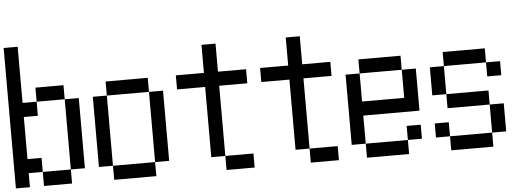

<svg xmlns="http://www.w3.org/2000/svg" viewBox="-52 -1068 3105 1135"><g transform="rotate(-5 1500.0 -500.5)"><path d="M0 -83.3V-916.7H83.3V-583.3H166.7V-500H83.3V-250H166.7V-166.7H83.3V-83.3ZM166.7 -166.7H333.3V-83.3H166.7ZM166.7 -583.3V-666.7H333.3V-583.3ZM333.3 -166.7V-583.3H416.7V-166.7Z M500 -166.7V-583.3H583.3V-166.7ZM833.3 -166.7V-83.3H583.3V-166.7ZM833.3 -583.3H916.7V-166.7H833.3ZM833.3 -666.7V-583.3H583.3V-666.7Z M1000 -583.3V-666.7H1166.7V-833.3H1250V-666.7H1416.7V-583.3H1250V-166.7H1166.7V-583.3ZM1250 -166.7H1416.7V-83.3H1250Z M1500 -583.3V-666.7H1666.7V-833.3H1750V-666.7H1916.7V-583.3H1750V-166.7H1666.7V-583.3ZM1750 -166.7H1916.7V-83.3H1750Z M2000 -166.7V-583.3H2083.3V-416.7H2333.3V-583.3H2416.7V-333.3H2083.3V-166.7ZM2083.3 -166.7H2333.3V-83.3H2083.3ZM2083.3 -583.3V-666.7H2333.3V-583.3ZM2333.3 -166.7V-250H2416.7V-166.7Z M2500 -166.7V-250H2583.3V-166.7ZM2500 -416.7V-583.3H2583.3V-416.7ZM2583.3 -166.7H2833.3V-83.3H2583.3ZM2583.3 -416.7H2833.3V-333.3H2583.3ZM2583.3 -583.3V-666.7H2833.3V-583.3ZM2833.3 -166.7V-333.3H2916.7V-166.7ZM2833.3 -583.3H2916.7V-500H2833.3Z"/></g></svg>

Font: GalmuriMono11 Regular
Style: Regular
Weight: 400
Designer: Lee Minseo (quiple)
Version: Version 2.399;hotconv 1.1.1;makeotfexe 2.6.0 DEVELOPMENT